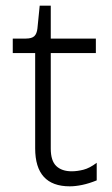

<svg xmlns="http://www.w3.org/2000/svg" viewBox="-20 -648 395 677"><path d="M226 9Q104 9 104 -125V-461H25V-512H71Q92 -512 101 -520.5Q110 -529 112 -548L120 -628H159V-512H318V-461H159V-124Q159 -81 178.5 -62.5Q198 -44 233 -44Q252 -44 274 -49.5Q296 -55 321 -74V-12Q294 -1 270 4Q246 9 226 9Z"/></svg>

Font: Bricolage Grotesque 10pt ExtraLight
Style: Regular
Weight: 200
Designer: Mathieu Triay
Foundry: Atelier Triay
Version: Version 1.000; ttfautohint (v1.8.4.7-5d5b);gftools[0.9.32]